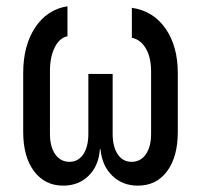

<svg xmlns="http://www.w3.org/2000/svg" viewBox="-20 -580 639 610"><path d="M180.7 9.8Q122.6 9.8 88.1 -36.1Q53.7 -82 53.7 -161.1V-348.1Q53.7 -435.1 91.6 -492.4Q129.4 -549.8 194.3 -560.1V-464.8Q169.4 -460 154.1 -429.9Q138.7 -399.9 138.7 -354V-154.8Q138.7 -113.8 155.5 -89.8Q172.4 -65.9 200.7 -65.9Q228.5 -65.9 244.6 -89.8Q260.7 -113.8 260.7 -154.8V-345.2H337.9V-154.8Q337.9 -113.8 354 -89.8Q370.1 -65.9 397.9 -65.9Q426.8 -65.9 443.4 -89.8Q460 -113.8 460 -154.8V-354Q460 -397 443.6 -425.5Q427.2 -454.1 398.9 -460V-555.2Q466.8 -545.4 505.9 -489.3Q544.9 -433.1 544.9 -348.1V-161.1Q544.9 -82 511 -36.1Q477.1 9.8 418 9.8Q369.1 9.8 336.7 -21.7Q304.2 -53.2 299.3 -106H297.4Q293.5 -52.7 261.5 -21.5Q229.5 9.8 180.7 9.8Z"/></svg>

Font: UDEV Gothic 35
Style: Regular
Weight: 400
Version: v2.1.0; ttfautohint (v1.8.4.7-5d5b-dirty) -l 6 -r 45 -G 200 